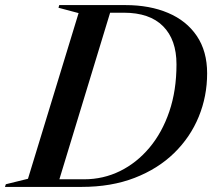

<svg xmlns="http://www.w3.org/2000/svg" viewBox="-62 -735 841 755"><path d="M247 -683.5 168 -704.5 171 -715H431Q526.5 -715 599 -684.2Q671.5 -653.5 712 -593.5Q752.5 -533.5 752.5 -446.5Q752.5 -356.5 719.5 -276Q686.5 -195.5 622.8 -133.2Q559 -71 467.2 -35.5Q375.5 0 258.5 0H-42.5L-39 -10.5L48 -32ZM269 -30Q344 -30 409.8 -62.2Q475.5 -94.5 525.5 -154Q575.5 -213.5 603.8 -296.5Q632 -379.5 632 -482Q632 -579 579.2 -632Q526.5 -685 425 -685H371L171.5 -30Z"/></svg>

Font: Newsreader 72pt Medium
Style: Italic
Weight: 500
Italic angle: -17°
Designer: Hugues Gentile
Foundry: Production Type
Version: Version 1.003; ttfautohint (v1.8.3)